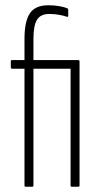

<svg xmlns="http://www.w3.org/2000/svg" viewBox="-20 -709 376 729"><path d="M78 0Q73 0 73 -5V-448H26Q21 -448 21 -453V-476Q21 -481 26 -481H73V-562Q73 -628 93.5 -658.5Q114 -689 163 -689Q187 -689 206 -685.5Q225 -682 234 -678Q239 -676 239 -671V-649Q239 -643 232 -646Q220 -650 203 -653Q186 -656 167 -656Q134 -656 120.5 -634Q107 -612 107 -562V-481H277Q282 -481 282 -476V-5Q282 0 277 0H252Q248 0 248 -5V-448H107V-5Q107 0 103 0Z"/></svg>

Font: Sofia Sans Extra Condensed ExtraLight
Style: Regular
Weight: 250
Designer: Botio Nikoltchev, Ani Petrova
Foundry: lettersoup
Version: Version 4.101